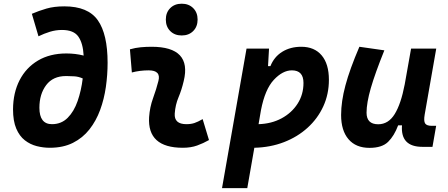

<svg xmlns="http://www.w3.org/2000/svg" viewBox="-20 -776 2384 1021"><path d="M244.6 9.8Q210 9.8 175.3 1Q140.6 -7.8 112.1 -30Q83.5 -52.2 66.4 -92.3Q49.3 -132.3 49.3 -194.8Q49.8 -282.7 84.2 -349.6Q118.7 -416.5 182.1 -454.1Q245.6 -491.7 333 -491.7Q381.8 -491.7 424.8 -480.5Q421.4 -545.9 396.7 -581.3Q372.1 -616.7 309.6 -616.7Q276.9 -616.7 245.8 -607.2Q214.8 -597.7 184.6 -583L149.4 -702.6Q187 -718.8 227.5 -730.5Q268.1 -742.2 322.3 -742.2Q448.2 -742.2 500.2 -668.2Q552.2 -594.2 552.2 -442.4Q552.2 -378.4 543 -313.7Q533.7 -249 512.5 -191.2Q491.2 -133.3 455.6 -87.9Q419.9 -42.5 367.9 -16.4Q315.9 9.8 244.6 9.8ZM419.9 -358.9Q397.5 -368.7 375.7 -370.1Q354 -371.6 334 -371.6Q332 -371.6 331.1 -371.6Q261.7 -371.6 225.6 -323.5Q189.5 -275.4 189.5 -203.1Q189.5 -115.7 256.3 -115.7Q306.2 -115.7 339.8 -149.4Q373.5 -183.1 392.8 -238.8Q412.1 -294.4 419.9 -358.9Z M1057.6 -142.6 1091.3 -31.2Q1061.5 -14.2 1028.3 -2.2Q995.1 9.8 952.1 9.8Q762.7 9.8 772.9 -153.3Q776.4 -205.6 793.9 -253.9Q811.5 -302.2 822.3 -345.2Q837.4 -401.9 770.5 -401.9Q724.1 -401.9 681.2 -390.6L670.9 -513.7Q699.7 -522 728.5 -524.7Q757.3 -527.3 786.1 -527.3Q1001.5 -527.3 957 -345.2Q945.8 -297.4 929.2 -258.3Q912.6 -219.2 909.2 -172.4Q905.3 -115.7 971.2 -115.7Q995.6 -115.7 1013.9 -121.8Q1032.2 -127.9 1057.6 -142.6ZM946.3 -587.4Q908.7 -587.4 885.3 -610.8Q861.8 -634.3 861.8 -671.9Q861.8 -709.5 885.3 -732.9Q908.7 -756.3 946.3 -756.3Q983.9 -756.3 1007.3 -732.9Q1030.8 -709.5 1030.8 -671.9Q1030.8 -634.3 1007.3 -610.8Q983.9 -587.4 946.3 -587.4Z M1294.9 224.6H1160.6L1291 -517.6H1410.6L1405.3 -424.3H1418Q1437.5 -473.6 1480.7 -500.5Q1523.9 -527.3 1582 -527.3Q1651.9 -527.3 1690.4 -481.7Q1729 -436 1729 -351.6Q1729 -275.4 1699.2 -210.4Q1669.4 -145.5 1615.7 -96.7Q1562 -47.9 1489.7 -20Q1417.5 7.8 1332.5 9.8ZM1355 -115.7Q1423.3 -117.7 1477.3 -146.7Q1531.2 -175.8 1562.5 -224.6Q1593.8 -273.4 1593.8 -335Q1593.8 -401.9 1532.2 -401.9Q1483.4 -401.9 1436.3 -351.6Q1389.2 -301.3 1367.7 -189.9Z M1944.8 10.3Q1872.6 10.3 1833.3 -35.6Q1793.9 -81.5 1793.9 -164.6Q1793.9 -235.8 1816.9 -321.8Q1839.8 -407.7 1891.1 -527.3L2023.9 -508.3Q1974.6 -386.2 1951.9 -307.6Q1929.2 -229 1929.2 -176.8Q1929.2 -115.2 1991.2 -115.2Q2045.4 -115.2 2078.9 -169.4Q2112.3 -223.6 2131.8 -325.7V-325.2L2166 -517.6H2299.8L2238.3 -166.5Q2232.4 -132.3 2240.7 -119.6Q2249 -106.9 2275.9 -106.9H2299.3L2279.8 4.9H2226.6Q2108.9 4.9 2117.7 -109.4H2097.2Q2076.2 -53.2 2043.7 -21.5Q2011.2 10.3 1944.8 10.3Z"/></svg>

Font: Cascadia Mono
Style: Bold Italic
Weight: 700
Italic angle: -10°
Monospace: yes
Designer: Aaron Bell
Foundry: Saja Typeworks
Version: Version 2404.023; ttfautohint (v1.8.4)